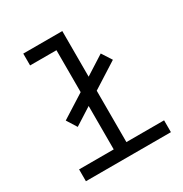

<svg xmlns="http://www.w3.org/2000/svg" viewBox="-169 -856 938 984"><g transform="rotate(-30 300.0 -363.5)"><path d="M560 -70V0H57V-70H262V-327L160 -262L123 -321L262 -409V-657H106V-727H337V-457L450 -529L488 -470L337 -374V-70Z"/></g></svg>

Font: Orbit
Style: Regular
Weight: 400
Designer: Sooun Cho
Foundry: JAMO
Version: Version 1.000; ttfautohint (v1.8.4.7-5d5b);gftools[0.9.29]